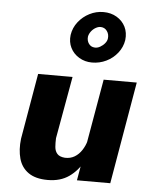

<svg xmlns="http://www.w3.org/2000/svg" viewBox="-54 -806 665 861"><g transform="rotate(5 278.5 -376.0)"><path d="M324 0H474L553 -460H404ZM214 -180 264 -460H109L58 -164Q52 -114 63 -74.5Q74 -35 106 -12.5Q138 10 193 10Q250 10 289 -17.5Q328 -45 351.5 -90Q375 -135 383 -185L356 -180Q350 -158 337 -138Q324 -118 305 -106.5Q286 -95 261 -96Q237 -98 226.5 -110Q216 -122 214.5 -140.5Q213 -159 214 -180ZM239 -647Q235 -615 248 -589Q261 -563 287 -547.5Q313 -532 345 -532Q379 -532 409 -546.5Q439 -561 459.5 -587Q480 -613 485 -645Q489 -679 476 -705Q463 -731 437 -746.5Q411 -762 377 -762Q344 -762 314.5 -747Q285 -732 264.5 -706Q244 -680 239 -647ZM317 -646Q319 -658 327.5 -669.5Q336 -681 348.5 -688Q361 -695 372 -694Q389 -693 399 -679Q409 -665 407 -647Q406 -635 397 -624Q388 -613 375.5 -606Q363 -599 351 -600Q334 -601 324.5 -614.5Q315 -628 317 -646Z"/></g></svg>

Font: Jost
Style: Bold Italic
Weight: 700
Italic angle: -5°
Version: Version 3.710